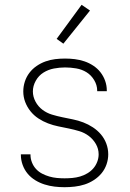

<svg xmlns="http://www.w3.org/2000/svg" viewBox="-20 -772 540 800"><path d="M249 8Q228 8 207 5.5Q186 3 165.5 -3.5Q145 -10 127 -21Q109 -32 95.5 -48Q82 -64 74.5 -84.5Q67 -105 67 -126V-129H107V-127Q107 -111 113 -95.5Q119 -80 130 -68Q141 -56 155.5 -48.5Q170 -41 185.5 -36.5Q201 -32 217 -30.5Q233 -29 249 -29Q265 -29 281.5 -30.5Q298 -32 313.5 -36.5Q329 -41 343.5 -49.5Q358 -58 368.5 -70Q379 -82 385 -97.5Q391 -113 391 -129Q391 -152 379.5 -172Q368 -192 350 -205.5Q332 -219 310.5 -225.5Q289 -232 267 -236.5Q245 -241 223 -245.5Q201 -250 180 -258Q159 -266 140 -278.5Q121 -291 107 -308.5Q93 -326 85 -347Q77 -368 77 -391Q77 -412 83.5 -432Q90 -452 102.5 -468.5Q115 -485 132.5 -497Q150 -509 169.5 -516Q189 -523 209.5 -525.5Q230 -528 251 -528Q272 -528 292 -525.5Q312 -523 331.5 -516.5Q351 -510 368.5 -498.5Q386 -487 398.5 -471Q411 -455 418 -435.5Q425 -416 425 -395V-392H385V-394Q385 -417 372.5 -438Q360 -459 340.5 -471Q321 -483 297.5 -487Q274 -491 251 -491Q228 -491 204.5 -486.5Q181 -482 161 -469.5Q141 -457 129 -435.5Q117 -414 117 -391Q117 -369 128 -348.5Q139 -328 157 -314.5Q175 -301 196.5 -294.5Q218 -288 240 -283.5Q262 -279 284 -274.5Q306 -270 327 -262Q348 -254 367 -241.5Q386 -229 400.5 -212Q415 -195 423 -173.5Q431 -152 431 -129Q431 -108 424 -87.5Q417 -67 403.5 -50.5Q390 -34 371.5 -22Q353 -10 333 -3.5Q313 3 291.5 5.5Q270 8 249 8ZM244 -590 216 -610 320 -752 355 -728Z"/></svg>

Font: Iosevka Curly Extralight
Style: Regular
Weight: 200
Monospace: yes
Designer: Belleve Invis
Foundry: Belleve Invis
Version: Version 22.1.2; ttfautohint (v1.8.4)